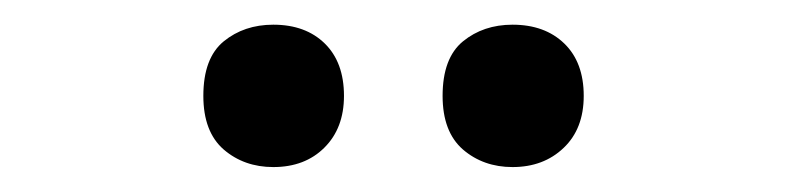

<svg xmlns="http://www.w3.org/2000/svg" viewBox="-20 -760 632 154"><path d="M143.1 -683.1Q143.1 -713.4 159.4 -726.8Q175.8 -740.2 199.2 -740.2Q225.1 -740.2 240.5 -725.1Q255.9 -710 255.9 -683.1Q255.9 -657.2 240.2 -641.6Q224.6 -626 199.2 -626Q175.8 -626 159.4 -640.1Q143.1 -654.3 143.1 -683.1ZM335 -683.1Q335 -713.4 351.3 -726.8Q367.7 -740.2 391.1 -740.2Q417 -740.2 432.6 -725.1Q448.2 -710 448.2 -683.1Q448.2 -656.7 432.1 -641.4Q416 -626 391.1 -626Q367.7 -626 351.3 -640.1Q335 -654.3 335 -683.1Z"/></svg>

Font: f0_32663          
Style: Regular
Weight: 600
Foundry: Ascender Corporation
Version: Version 1.10